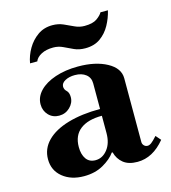

<svg xmlns="http://www.w3.org/2000/svg" viewBox="-103 -751 752 846"><g transform="rotate(-15 273.0 -327.5)"><path d="M177 12Q118 12 80 -19Q42 -50 42 -101Q42 -149 76.5 -184Q111 -219 174 -237.5Q237 -256 321 -256V-373Q321 -399 302 -414Q283 -429 252 -429Q226 -429 207.5 -419Q189 -409 189 -393Q189 -380 199.5 -370.5Q210 -361 210 -340Q210 -314 189.5 -294Q169 -274 140 -274Q111 -274 92 -294Q73 -314 73 -343Q73 -377 99 -404Q125 -431 171 -446.5Q217 -462 275 -462Q355 -462 407 -433.5Q459 -405 459 -359V-68Q459 -59 465.5 -52Q472 -45 482 -45Q490 -45 499.5 -52Q509 -59 526 -78L546 -55Q491 12 421 12Q380 12 356.5 -7Q333 -26 325 -57H321Q303 -31 265.5 -9.5Q228 12 177 12ZM244 -43Q276 -43 298.5 -71.5Q321 -100 321 -146V-225Q257 -225 222 -198Q187 -171 187 -118Q187 -84 201.5 -63.5Q216 -43 244 -43ZM75 -530Q80.8 -564 99 -595.2Q117.1 -626.4 145.8 -646.7Q174.4 -667 213 -667Q240 -667 262.5 -657Q285 -647 306 -637Q327 -627 350 -627Q388 -627 407 -640.5Q426 -654 433 -667H467Q459 -633 442 -602Q425 -571 397.2 -551Q369.4 -531 328 -531Q300 -531 278 -541Q256 -551 235.5 -561Q215 -571 191 -571Q159 -571 137 -559.5Q115 -548 108 -530Z"/></g></svg>

Font: Libre Bodoni
Style: Regular
Weight: 400
Designer: Pablo Impallari, Rodrigo Fuenzalida
Foundry: Impallari Type
Version: Version 2.005;gftools[0.9.23]